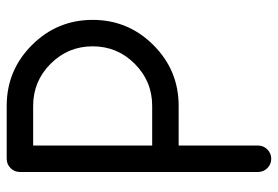

<svg xmlns="http://www.w3.org/2000/svg" viewBox="-147 -674 821 567"><g transform="rotate(-90 263.5 -390.5)"><path d="M117.2 -703.1V-351.6H234.4Q307.1 -351.6 358.6 -403.1Q410.2 -454.6 410.2 -527.3Q410.2 -600.1 358.6 -651.6Q307.1 -703.1 234.4 -703.1ZM78.1 -781.2H234.4Q339.4 -781.2 413.8 -706.8Q488.3 -632.3 488.3 -527.3Q488.3 -422.4 413.8 -347.9Q339.4 -273.4 234.4 -273.4H117.2V-39.1Q117.2 -22.9 105.7 -11.5Q94.2 0 78.1 0Q62 0 50.5 -11.5Q39.1 -22.9 39.1 -39.1V-742.2Q39.1 -758.3 50.5 -769.8Q62 -781.2 78.1 -781.2Z"/></g></svg>

Font: Comfortaa
Style: Regular
Weight: 400
Designer: Johan Aakerlund - aajohan
Foundry: Johan Aakerlund
Version: Version 2.004 2013